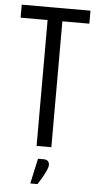

<svg xmlns="http://www.w3.org/2000/svg" viewBox="-58 -707 466 925"><g transform="rotate(5 175.0 -245.0)"><path d="M139.5 -671.7H210.9V0H139.5ZM8.9 -671.7H341.4V-608.8H8.9ZM151.6 61H179.5Q191.3 61 198.9 67.1Q206.6 73.3 206.6 86.7Q206.6 97.6 197.6 116.5Q188.7 135.5 177.9 154Q167 172.4 159.6 182.8H125Z"/></g></svg>

Font: Khand Variable Light
Style: Regular
Weight: 300
Designer: Satya Rajpurohit
Foundry: Indian Type Foundry
Version: Version 3.000